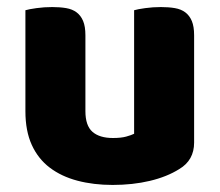

<svg xmlns="http://www.w3.org/2000/svg" viewBox="-20 -508 622 544"><path d="M52 -479Q62 -482 83.5 -485Q105 -488 128 -488Q150 -488 167.5 -485Q185 -482 197 -473Q209 -464 215.5 -448.5Q222 -433 222 -408V-193Q222 -152 242 -134.5Q262 -117 300 -117Q323 -117 337.5 -121Q352 -125 360 -129V-479Q370 -482 391.5 -485Q413 -488 436 -488Q458 -488 475.5 -485Q493 -482 505 -473Q517 -464 523.5 -448.5Q530 -433 530 -408V-104Q530 -54 488 -29Q453 -7 404.5 4.5Q356 16 299 16Q245 16 199.5 4Q154 -8 121 -33Q88 -58 70 -97.5Q52 -137 52 -193Z"/></svg>

Font: Baloo Bhai
Style: Regular
Weight: 400
Designer: Supriya Tembe, Noopur Datye and Ek Type
Foundry: Ek Type
Version: Version 1.100;PS 1.000;hotconv 1.0.88;makeotf.lib2.5.647800;